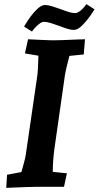

<svg xmlns="http://www.w3.org/2000/svg" viewBox="-20 -899 475 924"><path d="M14 -58 83 -71Q101 -133 104 -154L159 -531Q163 -557 165 -631L100 -642L115 -710Q215 -705 234 -705Q268 -705 354 -709L389 -710L383 -637L314 -630Q296 -561 293 -541L242 -184Q234 -125 234 -72L302 -65L288 0H155Q130 0 10 5ZM196 -875Q210 -875 230 -869Q250 -863 269 -856Q295 -846 311.5 -841Q328 -836 341 -836Q352 -836 364.5 -845.5Q377 -855 385.5 -865.5Q394 -876 396 -879L435 -854Q431 -847 414.5 -823Q398 -799 376 -777Q354 -755 336 -755Q322 -755 305.5 -760Q289 -765 263 -775Q244 -782 224.5 -788Q205 -794 192 -794Q181 -794 168 -783.5Q155 -773 145.5 -762Q136 -751 134 -747L96 -771Q100 -779 116.5 -804Q133 -829 155.5 -852Q178 -875 196 -875Z"/></svg>

Font: Andada Pro ExtraBold
Style: Italic
Weight: 800
Italic angle: -6.99998°
Designer: Carolina Giovagnoli
Foundry: Huerta Tipografica
Version: Version 3.005; ttfautohint (v1.8.4)